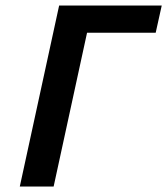

<svg xmlns="http://www.w3.org/2000/svg" viewBox="-20 -678 608 698"><path d="M52 0 195 -658H318L175 0ZM230 -559 252 -658H568L546 -559Z"/></svg>

Font: Ysabeau
Style: Bold Italic
Weight: 700
Italic angle: -12°
Designer: Christian Thalmann (Catharsis Fonts)
Version: Version 2.002